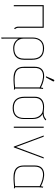

<svg xmlns="http://www.w3.org/2000/svg" viewBox="1123 -1841 929 3215"><g transform="rotate(90 1587.5 -233.5)"><path d="M469 -21C445 -39 445 -77 445 -77V-501H66V0H85V-482H427L426 -79C426 -27 456 -5 456 -5Z M962 -172C962 -32 864 -8 788 -8C706 -8 626 -58 626 -168V-314C626 -438 699 -488 785 -488C851 -488 962 -476 962 -304ZM627 206 626 -82C662 -19 718 10 788 10C911 10 981 -47 981 -172V-304C981 -437 920 -507 786 -507C675 -507 608 -433 608 -315V211Z M1276 -538 1339 -651C1346 -662 1344 -673 1335 -677C1323 -682 1315 -673 1312 -666L1257 -538ZM1444 -22C1251 0 1117 -10 1117 -162V-351C1117 -532 1304 -509 1444 -434ZM1483 -13C1470 -20 1463 -22 1463 -22V-423C1463 -455 1470 -486 1470 -486L1453 -493L1445 -454C1306 -529 1098 -551 1098 -354V-169C1098 29 1275 12 1445 -4C1458 -5 1475 -3 1477 -1Z M1956 -174C1956 -42 1884 0 1788 0C1686 0 1619 -51 1619 -174V-351C1619 -494 1761 -506 1863 -477C1872 -471 1956 -437 1956 -310ZM1973 -310C1973 -379 1956 -443 1888 -483C1924 -483 1976 -504 1996 -535L1980 -543C1929 -497 1888 -495 1808 -505C1709 -517 1600 -487 1600 -354V-175C1600 -59 1657 19 1788 19C1920 19 1973 -55 1973 -175Z M2120 0V-501H2101V0Z M2448 0 2634 -501H2615L2441 -37L2268 -501H2249L2435 0Z M3097 -22C2904 0 2770 -10 2770 -162V-351C2770 -532 2957 -509 3097 -434ZM3136 -13C3123 -20 3116 -22 3116 -22V-423C3116 -455 3123 -486 3123 -486L3106 -493L3098 -454C2959 -529 2751 -551 2751 -354V-169C2751 29 2928 12 3098 -4C3111 -5 3128 -3 3130 -1Z"/></g></svg>

Font: Advent Pro
Style: Thin
Weight: 100
Designer: Andreas Kalpakidis
Foundry: Andreas Kalpakidis
Version: Version 2.002 2007